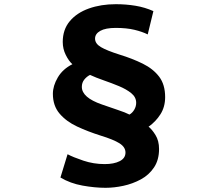

<svg xmlns="http://www.w3.org/2000/svg" viewBox="-20 -808 1040 915"><path d="M684 -644Q658 -657 620.5 -666Q583 -675 532 -675Q483 -675 458 -661Q433 -647 433 -624Q433 -600 461 -583.5Q489 -567 549 -548Q611 -529 660.5 -504.5Q710 -480 738.5 -442.5Q767 -405 767 -345Q767 -299 745 -264Q723 -229 688 -204Q704 -192 721 -164.5Q738 -137 738 -98Q738 -46 714 -10Q690 26 651 47Q612 68 568 77.5Q524 87 483 87Q432 87 373.5 76.5Q315 66 268 38L302 -73Q328 -59 377 -42.5Q426 -26 479 -26Q523 -26 550.5 -40Q578 -54 578 -81Q578 -107 549.5 -125Q521 -143 459 -162Q399 -181 347.5 -205Q296 -229 264 -266.5Q232 -304 232 -361Q232 -399 255.5 -439Q279 -479 325 -502Q308 -517 293.5 -546Q279 -575 279 -608Q279 -667 312.5 -707Q346 -747 403.5 -767.5Q461 -788 532 -788Q581 -788 626 -780.5Q671 -773 711 -755ZM370 -394Q370 -343 466 -310Q505 -296 541.5 -284Q578 -272 597 -262Q611 -270 620 -285.5Q629 -301 629 -318Q629 -345 605.5 -364Q582 -383 547 -397.5Q512 -412 474.5 -425Q437 -438 409 -451Q393 -443 381.5 -428.5Q370 -414 370 -394Z"/></svg>

Font: Source Han Sans CN Heavy
Style: Regular
Weight: 900
Designer: Ryoko NISHIZUKA 西塚涼子 (kana, bopomofo & ideographs); Paul D. Hunt (Latin, Greek & Cyrillic); Sandoll Communications 산돌커뮤니
Foundry: Adobe
Version: Version 2.000;hotconv 1.0.107;makeotfexe 2.5.65593